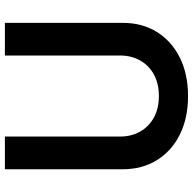

<svg xmlns="http://www.w3.org/2000/svg" viewBox="-22 -745 778 774"><g transform="rotate(-90 367.0 -358.0)"><path d="M530.2 -727.3H661.9V-252.1Q661.9 -174 625.2 -114.7Q588.4 -55.4 522 -22.2Q455.6 11 366.8 11Q277.7 11 211.3 -22.2Q144.9 -55.4 108.3 -114.7Q71.7 -174 71.7 -252.1V-727.3H203.5V-263.1Q203.5 -217.7 223.5 -182.2Q243.6 -146.7 280.2 -126.6Q316.8 -106.5 366.8 -106.5Q416.9 -106.5 453.7 -126.6Q490.4 -146.7 510.3 -182.2Q530.2 -217.7 530.2 -263.1Z"/></g></svg>

Font: InterMG SemiBold
Style: Regular
Weight: 600
Designer: Rasmus Andersson
Foundry: rsms
Version: Version 3.019;December 26, 2023;FontCreator 15.0.0.2955 64-b